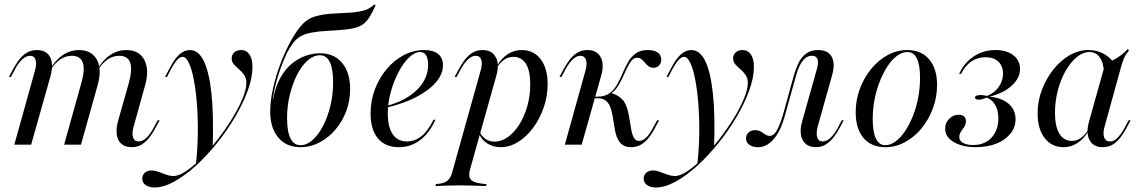

<svg xmlns="http://www.w3.org/2000/svg" viewBox="-20 -651 5128 864"><path d="M572.6 11.3Q544.4 11.3 527 -3.2Q509.7 -17.7 505.6 -44Q501.6 -70.2 510.5 -104L559.7 -277.4Q576.6 -338.7 565.7 -369.4Q554.8 -400 516.1 -400Q487.9 -400 463.7 -383.1Q439.5 -366.1 418.5 -332.3L417.7 -337.9Q442.7 -381.5 476.2 -403.6Q509.7 -425.8 548.4 -425.8Q587.1 -425.8 610.1 -406Q633.1 -386.3 639.9 -350.8Q646.8 -315.3 633.1 -267.7L582.3 -84.7Q572.6 -51.6 578.6 -33.1Q584.7 -14.5 603.2 -14.5Q621.8 -14.5 639.1 -31Q656.5 -47.6 673.4 -79.8L689.5 -109.7H698.4L679.8 -75.8Q669.4 -54.8 654.4 -35.1Q639.5 -15.3 619.8 -2Q600 11.3 572.6 11.3ZM44.4 0 136.3 -329.8Q146 -362.1 140.3 -381Q134.7 -400 115.3 -400Q98.4 -400 80.2 -383.9Q62.1 -367.7 45.2 -334.7L29 -304.8H20.2L38.7 -339.5Q50 -360.5 64.5 -380.2Q79 -400 99.2 -412.9Q119.4 -425.8 146 -425.8Q175 -425.8 191.9 -411.3Q208.9 -396.8 212.9 -371Q216.9 -345.2 208.1 -311.3L120.2 0ZM268.5 0 346 -277.4Q363.7 -338.7 352.4 -369.4Q341.1 -400 303.2 -400Q275 -400 250.8 -383.5Q226.6 -366.9 204.8 -332.3L204 -337.9Q229.8 -381.5 263.3 -403.6Q296.8 -425.8 335.5 -425.8Q373.4 -425.8 396.8 -406Q420.2 -386.3 426.6 -350.8Q433.1 -315.3 419.4 -267.7L344.4 0Z M675.8 192.7Q650.8 192.7 635.5 181.9Q620.2 171 620.2 153.2Q620.2 136.3 631.9 126.2Q643.5 116.1 662.1 116.1Q675 116.1 687.1 120.2Q699.2 124.2 711.3 129Q723.4 133.9 735.9 137.5Q748.4 141.1 760.5 141.1Q784.7 141.1 818.1 118.5Q851.6 96 888.3 58.5Q925 21 960.5 -25Q996 -71 1025 -118.1Q1054 -165.3 1071.4 -207.3Q1088.7 -249.2 1088.7 -278.2Q1088.7 -299.2 1078.6 -313.7Q1068.5 -328.2 1055.6 -339.1Q1042.7 -350 1032.7 -361.3Q1022.6 -372.6 1022.6 -387.9Q1022.6 -404.8 1034.3 -415.3Q1046 -425.8 1064.5 -425.8Q1088.7 -425.8 1102.4 -406Q1116.1 -386.3 1116.1 -350Q1116.1 -301.6 1094.8 -243.1Q1073.4 -184.7 1037.5 -123.8Q1001.6 -62.9 955.6 -6Q909.7 50.8 860.5 95.6Q811.3 140.3 763.3 166.5Q715.3 192.7 675.8 192.7ZM861.3 91.1Q869.4 19.4 870.2 -50.8Q871 -121 866.1 -183.1Q861.3 -245.2 852 -293.1Q842.7 -341.1 829.8 -368.1Q816.9 -395.2 801.6 -395.2Q790.3 -395.2 777.4 -381.5Q764.5 -367.7 746.8 -334.7L731.5 -304.8H722.6L742.7 -342.7Q764.5 -385.5 786.7 -405.6Q808.9 -425.8 834.7 -425.8Q872.6 -425.8 896.8 -377Q921 -328.2 931.5 -231Q941.9 -133.9 937.1 12.1Q927.4 24.2 915.7 37.1Q904 50 890.7 62.9Q877.4 75.8 861.3 91.1Z M1332.3 11.3Q1268.5 11.3 1232.3 -31.9Q1196 -75 1196 -149.2Q1196 -196 1208.5 -252.8Q1221 -309.7 1242.7 -366.5Q1264.5 -423.4 1291.1 -471Q1317.7 -518.5 1345.2 -546Q1368.5 -569.4 1401.6 -578.2Q1434.7 -587.1 1472.2 -589.5Q1509.7 -591.9 1546.4 -593.5Q1583.1 -595.2 1613.7 -602.8Q1644.4 -610.5 1664.5 -631.5L1670.2 -626.6Q1656.5 -596.8 1644.8 -577.4Q1633.1 -558.1 1619 -546Q1604.8 -533.9 1583.9 -527.4Q1562.9 -521 1531 -517.7Q1499.2 -514.5 1451.6 -512.1Q1409.7 -509.7 1380.6 -504Q1351.6 -498.4 1332.7 -487.5Q1313.7 -476.6 1300 -458.9Q1286.3 -441.1 1271.8 -413.7Q1262.1 -393.5 1249.2 -360.9Q1236.3 -328.2 1225 -287.9Q1213.7 -247.6 1207.3 -204H1212.1L1208.1 -200Q1218.5 -258.9 1240.7 -299.2Q1262.9 -339.5 1292.7 -364.1Q1322.6 -388.7 1355.6 -400Q1388.7 -411.3 1420.2 -411.3Q1483.1 -411.3 1519.4 -368.1Q1555.6 -325 1555.6 -250Q1555.6 -197.6 1537.9 -150.4Q1520.2 -103.2 1488.7 -66.9Q1457.3 -30.6 1417.3 -9.7Q1377.4 11.3 1332.3 11.3ZM1332.3 2.4Q1360.5 2.4 1386.7 -21Q1412.9 -44.4 1433.9 -84.7Q1454.8 -125 1466.9 -175.4Q1479 -225.8 1479 -279Q1479 -341.1 1464.1 -371.8Q1449.2 -402.4 1419.4 -402.4Q1391.1 -402.4 1364.5 -379Q1337.9 -355.6 1317.3 -315.3Q1296.8 -275 1284.3 -225Q1271.8 -175 1271.8 -121Q1271.8 -58.9 1287.1 -28.2Q1302.4 2.4 1332.3 2.4Z M1775 11.3Q1713.7 11.3 1680.6 -28.2Q1647.6 -67.7 1647.6 -141.1Q1647.6 -197.6 1666.9 -248.8Q1686.3 -300 1719.8 -339.9Q1753.2 -379.8 1796.8 -402.8Q1840.3 -425.8 1888.7 -425.8Q1929.8 -425.8 1951.6 -408.1Q1973.4 -390.3 1973.4 -357.3Q1973.4 -317.7 1941.5 -280.6Q1909.7 -243.5 1852.8 -214.1Q1796 -184.7 1720.2 -166.9V-174.2Q1780.6 -191.1 1821.8 -218.5Q1862.9 -246 1884.7 -281.9Q1906.5 -317.7 1906.5 -360.5Q1906.5 -387.9 1897.2 -402.4Q1887.9 -416.9 1870.2 -416.9Q1846 -416.9 1820.2 -391.9Q1794.4 -366.9 1773 -325.8Q1751.6 -284.7 1738.3 -236.3Q1725 -187.9 1725 -140.3Q1725 -79 1747.2 -46.8Q1769.4 -14.5 1811.3 -14.5Q1846.8 -14.5 1876.6 -38.3Q1906.5 -62.1 1930.6 -112.1H1939.5Q1912.1 -51.6 1870.2 -20.2Q1828.2 11.3 1775 11.3Z M1939.5 186.3 1941.9 177.4Q1965.3 175.8 1979.4 170.2Q1993.5 164.5 2002.4 152Q2011.3 139.5 2016.9 116.9L2141.9 -329.8Q2151.6 -362.9 2146 -381.5Q2140.3 -400 2120.2 -400Q2104 -400 2086.3 -383.9Q2068.5 -367.7 2050.8 -334.7L2034.7 -304.8H2025.8L2044.4 -339.5Q2055.6 -360.5 2070.2 -380.2Q2084.7 -400 2104.8 -412.9Q2125 -425.8 2151.6 -425.8Q2192.7 -425.8 2210.5 -394.4Q2228.2 -362.9 2213.7 -311.3L2095.2 111.3Q2088.7 134.7 2093.5 148.4Q2098.4 162.1 2116.9 168.5Q2135.5 175 2169.4 177.4L2166.9 186.3Q2155.6 185.5 2136.3 185.1Q2116.9 184.7 2094.4 183.9Q2071.8 183.1 2049.2 183.1Q2016.1 183.1 1986.3 184.3Q1956.5 185.5 1939.5 186.3ZM2233.1 11.3Q2199.2 11.3 2172.6 -5.6Q2146 -22.6 2135.5 -50.8L2137.9 -58.1Q2148.4 -37.1 2165.3 -25.4Q2182.3 -13.7 2205.6 -13.7Q2237.1 -13.7 2266.1 -34.7Q2295.2 -55.6 2317.7 -91.9Q2340.3 -128.2 2353.2 -174.6Q2366.1 -221 2366.1 -271.8Q2366.1 -332.3 2346.8 -363.7Q2327.4 -395.2 2289.5 -395.2Q2267.7 -395.2 2248.8 -382.3Q2229.8 -369.4 2215.3 -345.2L2214.5 -351.6Q2236.3 -388.7 2264.9 -407.3Q2293.5 -425.8 2327.4 -425.8Q2381.5 -425.8 2412.9 -384.7Q2444.4 -343.5 2444.4 -271.8Q2444.4 -217.7 2426.6 -166.9Q2408.9 -116.1 2379 -75.8Q2349.2 -35.5 2311.3 -12.1Q2273.4 11.3 2233.1 11.3Z M2819.4 11.3Q2788.7 11.3 2771.4 -8.1Q2754 -27.4 2746.8 -67.7L2737.1 -127.4Q2731.5 -158.9 2723 -176.2Q2714.5 -193.5 2701.6 -201.2Q2688.7 -208.9 2669.4 -208.9H2637.9L2639.5 -216.1H2668.5Q2701.6 -216.1 2722.2 -231Q2742.7 -246 2756.5 -270.2Q2770.2 -294.4 2781.5 -321Q2792.7 -347.6 2806.5 -371.8Q2820.2 -396 2841.1 -410.9Q2862.1 -425.8 2895.2 -425.8Q2924.2 -425.8 2939.9 -414.5Q2955.6 -403.2 2955.6 -383.1Q2955.6 -366.9 2946 -356.5Q2936.3 -346 2921 -346Q2908.1 -346 2898.8 -352.8Q2889.5 -359.7 2881.9 -369Q2874.2 -378.2 2866.1 -384.7Q2858.1 -391.1 2846.8 -391.1Q2829.8 -391.1 2816.9 -371.8Q2804 -352.4 2792.3 -325Q2780.6 -297.6 2765.7 -271Q2750.8 -244.4 2728.2 -229.8L2730.6 -232.3Q2764.5 -222.6 2783.1 -200.4Q2801.6 -178.2 2809.7 -133.1L2820.2 -70.2Q2825 -42.7 2833.5 -29.8Q2841.9 -16.9 2855.6 -16.9Q2872.6 -16.9 2888.3 -32.3Q2904 -47.6 2921 -80.6L2937.1 -109.7H2946L2925.8 -71.8Q2915.3 -52.4 2901.2 -33.5Q2887.1 -14.5 2866.9 -1.6Q2846.8 11.3 2819.4 11.3ZM2521.8 0 2613.7 -329.8Q2623.4 -362.9 2616.9 -381.5Q2610.5 -400 2591.9 -400Q2574.2 -400 2556.9 -383.5Q2539.5 -366.9 2522.6 -334.7L2506.5 -304.8H2497.6L2516.1 -339.5Q2527.4 -360.5 2541.9 -380.2Q2556.5 -400 2576.6 -412.9Q2596.8 -425.8 2623.4 -425.8Q2665.3 -425.8 2682.7 -394.4Q2700 -362.9 2685.5 -311.3L2597.6 0Z M2932.3 192.7Q2907.3 192.7 2891.9 181.9Q2876.6 171 2876.6 153.2Q2876.6 136.3 2888.3 126.2Q2900 116.1 2918.5 116.1Q2931.5 116.1 2943.5 120.2Q2955.6 124.2 2967.7 129Q2979.8 133.9 2992.3 137.5Q3004.8 141.1 3016.9 141.1Q3041.1 141.1 3074.6 118.5Q3108.1 96 3144.8 58.5Q3181.5 21 3216.9 -25Q3252.4 -71 3281.5 -118.1Q3310.5 -165.3 3327.8 -207.3Q3345.2 -249.2 3345.2 -278.2Q3345.2 -299.2 3335.1 -313.7Q3325 -328.2 3312.1 -339.1Q3299.2 -350 3289.1 -361.3Q3279 -372.6 3279 -387.9Q3279 -404.8 3290.7 -415.3Q3302.4 -425.8 3321 -425.8Q3345.2 -425.8 3358.9 -406Q3372.6 -386.3 3372.6 -350Q3372.6 -301.6 3351.2 -243.1Q3329.8 -184.7 3294 -123.8Q3258.1 -62.9 3212.1 -6Q3166.1 50.8 3116.9 95.6Q3067.7 140.3 3019.8 166.5Q2971.8 192.7 2932.3 192.7ZM3117.7 91.1Q3125.8 19.4 3126.6 -50.8Q3127.4 -121 3122.6 -183.1Q3117.7 -245.2 3108.5 -293.1Q3099.2 -341.1 3086.3 -368.1Q3073.4 -395.2 3058.1 -395.2Q3046.8 -395.2 3033.9 -381.5Q3021 -367.7 3003.2 -334.7L2987.9 -304.8H2979L2999.2 -342.7Q3021 -385.5 3043.1 -405.6Q3065.3 -425.8 3091.1 -425.8Q3129 -425.8 3153.2 -377Q3177.4 -328.2 3187.9 -231Q3198.4 -133.9 3193.5 12.1Q3183.9 24.2 3172.2 37.1Q3160.5 50 3147.2 62.9Q3133.9 75.8 3117.7 91.1Z M3390.3 11.3Q3366.9 11.3 3352 0.4Q3337.1 -10.5 3337.1 -28.2Q3337.1 -44.4 3348.4 -54.8Q3359.7 -65.3 3377.4 -65.3Q3393.5 -65.3 3404 -58.9Q3414.5 -52.4 3423.8 -46Q3433.1 -39.5 3443.5 -39.5Q3458.9 -39.5 3470.2 -55.6Q3481.5 -71.8 3489.9 -94.4Q3498.4 -116.9 3504 -136.3L3552.4 -312.1Q3561.3 -342.7 3574.2 -369Q3587.1 -395.2 3608.5 -410.5Q3629.8 -425.8 3661.3 -425.8Q3691.1 -425.8 3708.5 -412.5Q3725.8 -399.2 3730.2 -373.4Q3734.7 -347.6 3724.2 -311.3L3660.5 -84.7Q3651.6 -52.4 3657.3 -33.5Q3662.9 -14.5 3682.3 -14.5Q3699.2 -14.5 3717.3 -31Q3735.5 -47.6 3752.4 -79.8L3767.7 -109.7H3776.6L3758.9 -75.8Q3747.6 -54.8 3732.7 -35.1Q3717.7 -15.3 3698 -2Q3678.2 11.3 3651.6 11.3Q3623.4 11.3 3606 -3.2Q3588.7 -17.7 3584.3 -44Q3579.8 -70.2 3589.5 -104L3657.3 -345.2Q3660.5 -357.3 3660.9 -369.8Q3661.3 -382.3 3655.2 -391.1Q3649.2 -400 3633.1 -400Q3615.3 -400 3601.6 -387.5Q3587.9 -375 3578.2 -354.4Q3568.5 -333.9 3562.1 -310.5L3512.1 -130.6Q3505.6 -107.3 3495.6 -82.3Q3485.5 -57.3 3470.6 -36.3Q3455.6 -15.3 3435.9 -2Q3416.1 11.3 3390.3 11.3Z M3964.5 11.3Q3900.8 11.3 3865.7 -30.2Q3830.6 -71.8 3830.6 -146Q3830.6 -201.6 3849.6 -252Q3868.5 -302.4 3900.8 -341.5Q3933.1 -380.6 3974.6 -403.2Q4016.1 -425.8 4062.9 -425.8Q4125 -425.8 4160.9 -384.3Q4196.8 -342.7 4196.8 -268.5Q4196.8 -212.9 4177.8 -162.5Q4158.9 -112.1 4126.6 -73Q4094.4 -33.9 4052.4 -11.3Q4010.5 11.3 3964.5 11.3ZM3963.7 2.4Q3987.1 2.4 4010.1 -14.5Q4033.1 -31.5 4052.8 -60.9Q4072.6 -90.3 4087.9 -128.6Q4103.2 -166.9 4111.7 -210.9Q4120.2 -254.8 4120.2 -300Q4120.2 -358.1 4106 -387.5Q4091.9 -416.9 4063.7 -416.9Q4040.3 -416.9 4017.3 -400.4Q3994.4 -383.9 3974.6 -354Q3954.8 -324.2 3939.5 -285.9Q3924.2 -247.6 3915.7 -204Q3907.3 -160.5 3907.3 -115.3Q3907.3 -56.5 3921.8 -27Q3936.3 2.4 3963.7 2.4Z M4371 11.3Q4330.6 11.3 4299.6 0.8Q4268.5 -9.7 4250.8 -28.2Q4233.1 -46.8 4233.1 -72.6Q4233.1 -97.6 4251.2 -116.1Q4269.4 -134.7 4294.4 -134.7Q4309.7 -134.7 4318.1 -127Q4326.6 -119.4 4326.6 -105.6Q4326.6 -91.1 4319 -79.8Q4311.3 -68.5 4304 -58.1Q4296.8 -47.6 4296.8 -34.7Q4296.8 -16.9 4314.9 -7.3Q4333.1 2.4 4362.9 1.6Q4413.7 0 4443.1 -33.1Q4472.6 -66.1 4472.6 -118.5Q4472.6 -153.2 4459.3 -177.4Q4446 -201.6 4420.2 -212.1Q4409.7 -207.3 4400.4 -204.8Q4391.1 -202.4 4383.9 -202.4Q4367.7 -202.4 4367.7 -212.1Q4367.7 -223.4 4394.4 -223.4Q4400.8 -223.4 4407.3 -222.2Q4413.7 -221 4421.8 -219.4Q4443.5 -228.2 4459.7 -243.1Q4475.8 -258.1 4484.7 -278.2Q4493.5 -298.4 4493.5 -320.2Q4493.5 -354 4472.6 -373.8Q4451.6 -393.5 4414.5 -393.5Q4379 -393.5 4351.2 -374.6Q4323.4 -355.6 4304.8 -318.5H4296Q4319.4 -369.4 4362.5 -397.6Q4405.6 -425.8 4459.7 -425.8Q4509.7 -425.8 4539.9 -402.4Q4570.2 -379 4570.2 -340.3Q4570.2 -300 4533.1 -265.7Q4496 -231.5 4433.1 -216.1Q4488.7 -210.5 4519.4 -183.5Q4550 -156.5 4550 -114.5Q4550 -78.2 4527 -49.6Q4504 -21 4463.7 -4.8Q4423.4 11.3 4371 11.3Z M4765.3 11.3Q4712.9 11.3 4681 -29.8Q4649.2 -71 4649.2 -141.1Q4649.2 -196 4668.5 -246.8Q4687.9 -297.6 4720.2 -338.3Q4752.4 -379 4793.1 -402.4Q4833.9 -425.8 4877.4 -425.8Q4916.9 -425.8 4948.4 -408.1Q4979.8 -390.3 5000 -358.1L4948.4 -322.6Q4946 -369.4 4928.6 -393.1Q4911.3 -416.9 4883.1 -416.9Q4853.2 -416.9 4825.4 -394Q4797.6 -371 4775.4 -332.3Q4753.2 -293.5 4740.3 -244.4Q4727.4 -195.2 4727.4 -143.5Q4727.4 -82.3 4747.2 -49.6Q4766.9 -16.9 4803.2 -16.9Q4825 -16.9 4843.5 -29.8Q4862.1 -42.7 4879 -69.4V-62.9Q4858.1 -26.6 4829 -7.7Q4800 11.3 4765.3 11.3ZM4941.9 11.3Q4900 11.3 4883.1 -20.6Q4866.1 -52.4 4880.6 -104L4954 -366.1Q4982.3 -375 5010.1 -392.7Q5037.9 -410.5 5054.8 -430.6L5060.5 -423.4Q5052.4 -414.5 5046.8 -405.6Q5041.1 -396.8 5036.7 -386.3Q5032.3 -375.8 5028.2 -362.1L4951.6 -84.7Q4941.9 -52.4 4948.4 -33.5Q4954.8 -14.5 4975 -14.5Q4989.5 -14.5 5002 -24.6Q5014.5 -34.7 5024.6 -49.6Q5034.7 -64.5 5042.7 -79.8L5058.9 -109.7H5067.7L5048.4 -73.4Q5037.9 -54 5023.4 -34.3Q5008.9 -14.5 4989.1 -1.6Q4969.4 11.3 4941.9 11.3Z"/></svg>

Font: Playfair 144pt
Style: Italic
Weight: 400
Italic angle: -15.6°
Designer: Claus Eggers Sørensen
Foundry: Claus Eggers Sørensen
Version: Version 2.001;gftools[0.9.30]